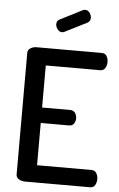

<svg xmlns="http://www.w3.org/2000/svg" viewBox="-62 -999 647 1041"><g transform="rotate(5 261.0 -478.0)"><path d="M113 0Q96 0 81 -9Q66 -18 66 -35V-696Q66 -713 81 -722Q96 -731 113 -731H469Q488 -731 496 -716Q504 -701 504 -685Q504 -666 495 -651.5Q486 -637 469 -637H172V-408H326Q343 -408 352 -395Q361 -382 361 -365Q361 -351 353 -337.5Q345 -324 326 -324H172V-94H469Q486 -94 495 -80Q504 -66 504 -46Q504 -30 496 -15Q488 0 469 0ZM244 -824Q230 -824 219.5 -837.5Q209 -851 209 -865Q209 -883 224 -891L348 -954Q354 -956 359 -956Q374 -956 383.5 -942.5Q393 -929 393 -915Q393 -896 377 -888L256 -827Q253 -826 250 -825Q247 -824 244 -824Z"/></g></svg>

Font: Dosis ExtraLight SemiBold
Style: Regular
Weight: 600
Version: Version 3.001; ttfautohint (v1.8.2)